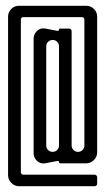

<svg xmlns="http://www.w3.org/2000/svg" viewBox="-20 -681 362 661"><path d="M276.9 -118.7H187Q185.5 -118.7 184.1 -120.1Q183.1 -121.1 183.1 -123Q183.1 -124.5 181.6 -126Q180.7 -127 178.2 -127L137.2 -119.1Q117.2 -115.2 104 -130.9Q95.7 -140.6 95.7 -153.8V-547.4Q95.7 -561 104 -570.8Q117.2 -586.4 137.2 -582.5L178.2 -574.7Q180.7 -574.7 181.6 -575.7Q183.1 -577.1 183.1 -578.6Q183.1 -580.6 184.1 -581.5Q185.1 -582.5 187 -582.5H217.8Q221.7 -582.5 224.1 -580.1Q226.6 -577.6 226.6 -573.7V-180.2Q226.6 -170.9 232.9 -164.6Q239.3 -158.2 248.5 -158.2Q257.8 -158.2 264.2 -164.6Q270.5 -170.9 270.5 -180.2V-613.3Q270.5 -617.2 268.1 -619.6Q265.6 -622.1 261.7 -622.1H60.5Q56.6 -622.1 54.2 -619.6Q51.8 -617.2 51.8 -613.3V-88.4Q51.8 -85 54.2 -82.3Q56.6 -79.6 60.5 -79.6H305.7Q309.6 -79.6 312 -76.9Q314.5 -74.2 314.5 -70.8V-48.8Q314.5 -44.9 312 -42.5Q309.6 -40 305.7 -40H45.4Q30.3 -40 19 -51.3Q7.8 -62.5 7.8 -77.6V-624Q7.8 -639.2 19 -650.4Q29.8 -661.1 45.4 -661.1H276.9Q292.5 -661.1 303.2 -650.4Q314.5 -639.2 314.5 -624V-156.2Q314.5 -141.1 303.2 -129.9Q292 -118.7 276.9 -118.7ZM183.1 -180.2V-521.5Q183.1 -530.8 176.8 -537.1Q170.4 -543.5 161.1 -543.5Q151.9 -543.5 145.5 -537.1Q139.2 -530.8 139.2 -521.5V-180.2Q139.2 -170.9 145.5 -164.6Q151.9 -158.2 161.1 -158.2Q170.4 -158.2 176.8 -164.6Q183.1 -170.9 183.1 -180.2Z"/></svg>

Font: Silence Rounded
Style: Regular
Weight: 400
Designer: Lilo Joris
Foundry: Lilo Joris
Version: Version 1.019;Fontself Maker 3.5.7